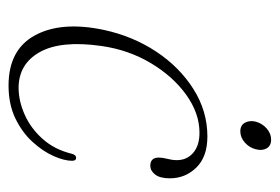

<svg xmlns="http://www.w3.org/2000/svg" viewBox="-122 -524 654 449"><g transform="rotate(90 204.5 -299.0)"><path d="M290 -439Q244.5 -439 201.2 -408Q158 -377 127 -325Q96 -273 87 -209.5Q73.5 -115 101.5 -65.2Q129.5 -15.5 186.5 -16Q217 -16.5 248.2 -30.5Q279.5 -44.5 304.2 -72Q329 -99.5 339 -140Q341.5 -150.5 348.5 -150.5Q355.5 -150.5 355.5 -141Q355.5 -123 344.5 -98Q333.5 -73 311.5 -48.8Q289.5 -24.5 256.5 -8.5Q223.5 7.5 179.5 7.5Q95.5 7.5 62 -54.5Q28.5 -116.5 49.5 -215.5Q64 -283 100.2 -337.8Q136.5 -392.5 188 -425Q239.5 -457.5 298.5 -457.5Q346 -457.5 371.2 -431.8Q396.5 -406 396.5 -369.5Q396.5 -347 387.8 -335.5Q379 -324 367 -324Q348 -324 348 -344Q348 -352.5 351 -364Q354 -375.5 354 -386Q354 -409.5 337 -424.2Q320 -439 290 -439ZM286.5 -534.5Q272.5 -534.5 266.5 -545.2Q260.5 -556 264 -570.5Q268 -585.5 279.8 -596Q291.5 -606.5 306 -606.5Q320.5 -606.5 326.5 -596Q332.5 -585.5 328.5 -570.5Q325 -556 313 -545.2Q301 -534.5 286.5 -534.5Z"/></g></svg>

Font: Fraunces 9pt Thin
Style: Italic
Weight: 100
Italic angle: -16°
Version: Version 1.000;[b76b70a41]